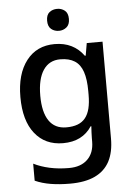

<svg xmlns="http://www.w3.org/2000/svg" viewBox="-63 -792 748 1079"><g transform="rotate(-5 310.5 -252.5)"><path d="M269 -549Q323 -549 364 -528.5Q405 -508 433 -469H438L450 -539H539V7Q539 84 512 135.5Q485 187 429.5 213.5Q374 240 288 240Q229 240 180 232Q131 224 91 206V110Q131 130 181 141Q231 152 290 152Q357 152 394.5 115.5Q432 79 432 15V-4Q432 -16 433 -38Q434 -60 435 -71H431Q405 -31 364.5 -10.5Q324 10 269 10Q168 10 110 -63Q52 -136 52 -269Q52 -399 110 -474Q168 -549 269 -549ZM293 -461Q231 -461 197.5 -411Q164 -361 164 -267Q164 -174 197 -125.5Q230 -77 295 -77Q332 -77 358.5 -87Q385 -97 402 -118Q419 -139 427 -171.5Q435 -204 435 -248V-269Q435 -336 420.5 -378.5Q406 -421 374.5 -441Q343 -461 293 -461ZM301 -745Q325 -745 343.5 -730.5Q362 -716 362 -683Q362 -651 343.5 -636Q325 -621 301 -621Q275 -621 257 -636Q239 -651 239 -683Q239 -716 257 -730.5Q275 -745 301 -745Z"/></g></svg>

Font: Noto Sans Syriac Eastern Medium
Style: Regular
Weight: 500
Designer: Patrick Giasson and the Monotype Design Team
Foundry: Monotype Imaging Inc.
Version: Version 3.001